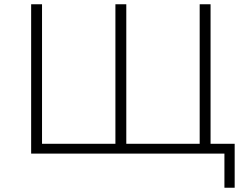

<svg xmlns="http://www.w3.org/2000/svg" viewBox="-20 -720 1153 900"><path d="M967 -700V0H126V-700H177V-46H521V-700H572V-46H916V-700ZM1080 -46V160H1032V0H916V-46Z"/></svg>

Font: Montserrat Alternates Light
Style: Regular
Weight: 300
Designer: Julieta Ulanovsky
Foundry: Julieta Ulanovsky
Version: Version 7.200